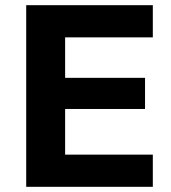

<svg xmlns="http://www.w3.org/2000/svg" viewBox="-20 -720 660 740"><path d="M81 0V-700H569V-576H231V-420H539V-300H231V-124H569V0Z"/></svg>

Font: Golos Text SemiBold
Style: Regular
Weight: 600
Designer: A.Korolkova, Vitaly Kuzmin
Foundry: ParaType Ltd
Version: Version 2.004